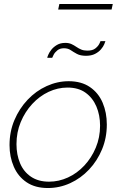

<svg xmlns="http://www.w3.org/2000/svg" viewBox="-20 -937 605 967"><path d="M221 10Q157 10 114 -19Q71 -48 49.5 -97.5Q28 -147 28 -206Q28 -274 52.5 -332Q77 -390 119 -434.5Q161 -479 215 -503.5Q269 -528 326 -528Q390 -528 433 -498.5Q476 -469 497 -419.5Q518 -370 518 -310Q518 -243 494 -185Q470 -127 428.5 -83Q387 -39 333.5 -14.5Q280 10 221 10ZM227 -22Q276 -22 322 -43Q368 -64 404.5 -103Q441 -142 462.5 -193.5Q484 -245 484 -304Q484 -357 465.5 -400.5Q447 -444 411 -470Q375 -496 320 -496Q271 -496 225 -474.5Q179 -453 142.5 -413.5Q106 -374 84.5 -322.5Q63 -271 63 -211Q63 -158 81 -115Q99 -72 136 -47Q173 -22 227 -22ZM413 -656Q385 -656 367.5 -665.5Q350 -675 336 -684.5Q322 -694 302 -694Q282 -694 269 -683.5Q256 -673 250 -661Q244 -649 243 -646H218Q218 -649 223 -661Q228 -673 238.5 -686.5Q249 -700 266.5 -710.5Q284 -721 309 -721Q327 -721 340 -715Q353 -709 364.5 -701Q376 -693 389 -687.5Q402 -682 420 -682Q446 -682 460 -693Q474 -704 480 -716Q486 -728 486 -730H511Q510 -726 505 -714Q500 -702 488.5 -688.5Q477 -675 458.5 -665.5Q440 -656 413 -656ZM273 -889 279 -917H548L542 -889Z"/></svg>

Font: Raleway Thin ExtraLight
Style: Italic
Weight: 250
Italic angle: -12°
Version: Version 4.026